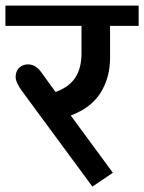

<svg xmlns="http://www.w3.org/2000/svg" viewBox="-35 -669 528 703"><path d="M48 -332.2Q22.2 -367 22.2 -387.3Q22.2 -407.5 34.9 -420.4Q47.5 -433.3 67.7 -433.3Q95 -433.3 115.3 -405.5L168.4 -332.2Q218.4 -350.4 240.9 -385Q263.4 -419.6 263.4 -474.2V-574.3H-15.2V-648.6H472.7V-574.3H368V-457.5Q368 -385.2 333.4 -329.6Q298.8 -274 224 -246.2L378.2 -36.4L303.3 14.2Z"/></svg>

Font: Khula Semibold
Style: Regular
Weight: 600
Designer: Erin McLaughlin, Steve Matteson
Version: Version 1.000;PS 1.0;hotconv 1.0.72;makeotf.lib2.5.5900; ttf